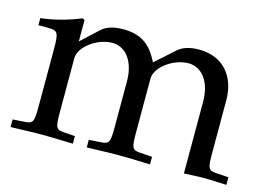

<svg xmlns="http://www.w3.org/2000/svg" viewBox="-71 -600 1023 733"><g transform="rotate(15 441.0 -233.0)"><path d="M18 -400H55C95 -400 99 -393 99 -327V-102C99 -39 96 -32 62 -30L16 -27V3C112 0 115 0 143 0C171 0 197 1 262 3V-27L220 -30C186 -32 183 -39 183 -102V-314C183 -359 249 -408 309 -408C363 -408 400 -357 400 -281V-102C400 -39 397 -32 363 -30L317 -27V3C417 0 417 0 442 0C467 0 467 0 567 3V-27L521 -30C487 -32 484 -39 484 -102V-314C484 -359 550 -408 610 -408C664 -408 701 -357 701 -281V3C762 0 763 0 780 0C793 0 793 0 869 3V-27L822 -30C788 -32 785 -39 785 -102V-308C785 -407 727 -469 635 -469C600 -469 571 -460 553 -444L477 -376C445 -442 404 -469 335 -469C298 -469 270 -460 252 -444L183 -380V-465L174 -469C123 -448 71 -434 18 -428Z"/></g></svg>

Font: Asana Math
Style: Regular
Weight: 400
Version: Version 000.958